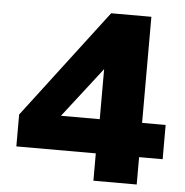

<svg xmlns="http://www.w3.org/2000/svg" viewBox="-51 -755 773 804"><g transform="rotate(5 335.5 -352.5)"><path d="M371 0V-115H37V-249L384 -705H553V-259H652V-115H553V0ZM375 -259V-499H398L177 -214L174 -259Z"/></g></svg>

Font: Nunito Sans 10pt SemiExpanded Black
Style: Regular
Weight: 900
Width: 6
Designer: Vernon Adams
Foundry: Vernon Adams
Version: Version 3.101;gftools[0.9.27]